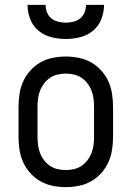

<svg xmlns="http://www.w3.org/2000/svg" viewBox="-20 -760 540 788"><path d="M250 8Q223 8 196 2.5Q169 -3 146 -16Q123 -29 104.5 -49.5Q86 -70 75 -94.5Q64 -119 60 -146Q56 -173 56 -200V-320Q56 -347 60 -374Q64 -401 75 -425.5Q86 -450 104.5 -470.5Q123 -491 146 -504Q169 -517 196 -522.5Q223 -528 250 -528Q277 -528 304 -522.5Q331 -517 354 -504Q377 -491 395.5 -470.5Q414 -450 425 -425.5Q436 -401 440 -374Q444 -347 444 -320V-200Q444 -173 440 -146Q436 -119 425 -94.5Q414 -70 395.5 -49.5Q377 -29 354 -16Q331 -3 304 2.5Q277 8 250 8ZM250 -62Q267 -62 284 -66Q301 -70 315 -79.5Q329 -89 339.5 -103Q350 -117 356 -133Q362 -149 364 -166Q366 -183 366 -200V-320Q366 -337 364 -354Q362 -371 356 -387Q350 -403 339.5 -417Q329 -431 315 -440.5Q301 -450 284 -454Q267 -458 250 -458Q233 -458 216 -454Q199 -450 185 -440.5Q171 -431 160.5 -417Q150 -403 144 -387Q138 -371 136 -354Q134 -337 134 -320V-200Q134 -183 136 -166Q138 -149 144 -133Q150 -117 160.5 -103Q171 -89 185 -79.5Q199 -70 216 -66Q233 -62 250 -62ZM250 -600Q220 -600 190.5 -607.5Q161 -615 138 -634Q115 -653 104 -681.5Q93 -710 93 -740H167Q167 -724 173 -709Q179 -694 191 -684.5Q203 -675 218.5 -671Q234 -667 250 -667Q266 -667 281.5 -671Q297 -675 309 -684.5Q321 -694 327 -709Q333 -724 333 -740H407Q407 -710 396 -681.5Q385 -653 362 -634Q339 -615 309.5 -607.5Q280 -600 250 -600Z"/></svg>

Font: Iosevka SS18
Style: Regular
Weight: 400
Monospace: yes
Designer: Belleve Invis
Foundry: Belleve Invis
Version: Version 25.1.1; ttfautohint (v1.8.4)